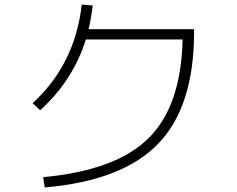

<svg xmlns="http://www.w3.org/2000/svg" viewBox="-20 -803 1040 841"><path d="M780 -630H356Q300 -451 156 -320L123 -351Q309 -522 338 -783L386 -779Q380 -727 368 -675H830V-662Q830 -336 673 -173.5Q516 -11 176 18L169 -27Q486 -56 629.5 -196.5Q773 -337 780 -630Z"/></svg>

Font: M PLUS 1p Light
Style: Regular
Weight: 300
Version: Version 1.061